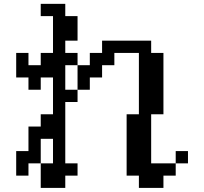

<svg xmlns="http://www.w3.org/2000/svg" viewBox="-20 -879 1040 978"><path d="M62.5 15.6V-109.4H125V-234.4H187.5V-296.9H250V-484.4H187.5V-421.9H125V-484.4H62.5V-609.4H125V-546.9H187.5V-609.4H250V-796.9H187.5V-859.4H312.5V-796.9H375V-671.9H312.5V-609.4H375V-546.9H312.5V-421.9H375V-359.4H312.5V-46.9H375V15.6H312.5V78.1H187.5V-46.9H125V15.6ZM187.5 -46.9H250V-171.9H187.5ZM375 -421.9V-546.9H437.5V-609.4H500V-671.9H750V-609.4H812.5V-296.9H750V-46.9H875V15.6H812.5V78.1H687.5V15.6H625V-296.9H687.5V-609.4H562.5V-546.9H500V-484.4H437.5V-421.9ZM875 -46.9V-109.4H937.5V-46.9Z"/></svg>

Font: KH Dot Dougenzaka 16
Style: Regular
Weight: 400
Designer: Original version for X68000 by Keitarou Hiraki (http://hp.vector.co.jp/authors/VA000874/) / TrueType conversion by Homem
Version: Version 1.00.20150527